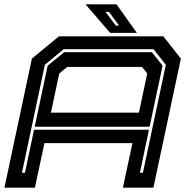

<svg xmlns="http://www.w3.org/2000/svg" viewBox="-30 -868 868 888"><path d="M-9.5 0 117.5 -597 242.5 -700H725.5L806.5 -597L679.5 0H538.5L582.5 -206H175.5L131.5 0ZM71.5 -69H85.5L127.5 -268H659L617 -69H631L737 -568.5L680 -640.5H264.5L177.5 -568.5ZM130.5 -282 190.5 -564.5 267 -626.5H672.5L722 -564.5L662 -282ZM205.5 -347H612.5L651 -528L627 -558.5H281L244 -528ZM603 -716H479.5L365.5 -848H509ZM520.5 -750 474 -813H458L505.5 -750Z"/></svg>

Font: Tourney Expanded Regular
Style: Bold Italic
Weight: 700
Width: 7
Italic angle: -12°
Designer: Tyler Finck
Foundry: Etcetera Type Co
Version: Version 1.010; ttfautohint (v1.8.3)